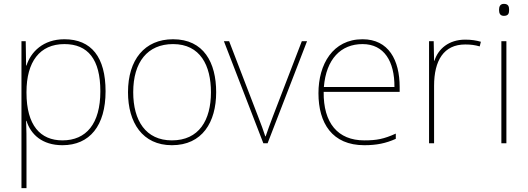

<svg xmlns="http://www.w3.org/2000/svg" viewBox="-20 -741 2730 993"><path d="M313 -538C203 -538 139 -472 117 -402H115L113 -528H91V232H117V15C117 -27 117 -71 115 -116H117C139 -46 198 10 303 10C444 10 526 -91 526 -269C526 -445 453 -538 313 -538ZM313 -513C435 -513 499 -434 499 -269C499 -101 426 -15 303 -15C189 -15 117 -92 117 -262V-265C117 -421 185 -513 313 -513Z M1098 -264C1098 -417 1034 -538 875 -538C728 -538 642 -432 642 -264C642 -107 717 10 869 10C1026 10 1098 -109 1098 -264ZM669 -264C669 -420 743 -513 875 -513C1016 -513 1071 -402 1071 -264C1071 -119 1009 -15 869 -15C734 -15 669 -117 669 -264Z M1342 0H1364L1568 -528H1541L1391 -138C1374 -95 1366 -69 1354 -36H1352C1341 -69 1332 -95 1315 -138L1165 -528H1138Z M1855 -538C1701 -538 1627 -408 1627 -259C1627 -104 1698 10 1864 10C1928 10 1976 0 2027 -23V-50C1965 -22 1928 -15 1864 -15C1727 -15 1652 -105 1654 -266H2047V-291C2047 -430 1990 -538 1855 -538ZM1855 -513C1967 -513 2021 -423 2020 -291H1655C1667 -436 1743 -513 1855 -513Z M2386 -536C2301 -536 2246 -488 2227 -427H2225L2223 -528H2199V0H2225V-297C2225 -428 2275 -511 2386 -511C2416 -511 2436 -508 2461 -501L2467 -525C2443 -532 2418 -536 2386 -536Z M2586 -721C2566 -721 2561 -706 2561 -690C2561 -673 2566 -659 2586 -659C2610 -659 2613 -673 2613 -690C2613 -706 2610 -721 2586 -721ZM2599 -528H2573V0H2599Z"/></svg>

Font: Noto Sans Lao Thin
Style: Regular
Weight: 100
Designer: Monotype Design Team
Foundry: Monotype Imaging Inc.
Version: Version 2.003